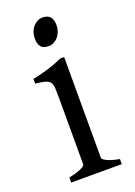

<svg xmlns="http://www.w3.org/2000/svg" viewBox="-127 -696 526 748"><g transform="rotate(-20 135.5 -321.5)"><path d="M190.4 -596.2Q190.4 -582.5 186 -570.3Q181.6 -558.1 174.1 -549.1Q166.5 -540 156.2 -534.7Q146 -529.3 133.8 -529.3Q111.8 -529.3 102.3 -541.5Q92.8 -553.7 92.8 -576.2Q92.8 -589.8 97.2 -602.1Q101.6 -614.3 109.4 -623.3Q117.2 -632.3 127.2 -637.5Q137.2 -642.6 148.9 -642.6Q190.4 -642.6 190.4 -596.2ZM34.2 0V-21Q67.4 -27.8 85 -35.9Q102.5 -43.9 102.5 -50.8V-327.1Q102.5 -352.1 101.6 -367.4Q100.6 -382.8 94.2 -391.4Q87.9 -399.9 74 -403.8Q60.1 -407.7 34.2 -410.2V-429.7Q49.3 -432.6 66.2 -436.8Q83 -440.9 99.6 -446Q116.2 -451.2 131.3 -457Q146.5 -462.9 159.2 -468.8H175.8V-50.8Q175.8 -44.9 192.1 -36.4Q208.5 -27.8 244.1 -21V0Z"/></g></svg>

Font: GentiumAlt
Style: Regular
Weight: 400
Designer: J. Victor Gaultney
Version: Version 1.02; 2005; OFL release